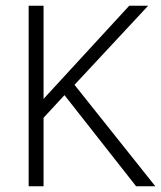

<svg xmlns="http://www.w3.org/2000/svg" viewBox="-20 -650 562 670"><path d="M80 0V-630H132V-305L431 -630H497L240 -354L522 0H455L205 -318L132 -239V0Z"/></svg>

Font: Mukta Malar ExtraLight
Style: Regular
Weight: 275
Designer: Aadarsh Rajan, Girish Dalvi, Yashodeep Gholap
Foundry: Ek Type
Version: Version 2.538;PS 1.000;hotconv 16.6.51;makeotf.lib2.5.65220;